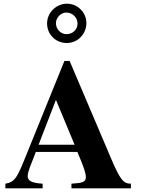

<svg xmlns="http://www.w3.org/2000/svg" viewBox="-20 -1020 762 1040"><path d="M384 -236H189L283 -479ZM689 0V-25C648 -25 630 -47 579 -168L357 -690H329L108 -145C70 -51 55 -33 9 -25V0H211V-25C152 -29 130 -40 130 -66C130 -90 149 -132 161 -163L174 -197H399C433 -118 445 -83 445 -61C445 -39 432 -31 399 -28L367 -25V0ZM400 -892C400 -860 374 -835 340 -835C309 -835 283 -862 283 -894C283 -925 310 -952 339 -952C372 -952 400 -926 400 -892ZM448 -895C448 -953 400 -1000 343 -1000C284 -1000 235 -951 235 -893C235 -833 282 -787 342 -787C401 -787 448 -836 448 -895Z"/></svg>

Font: XITS Math
Style: Bold
Weight: 700
Designer: MicroPress Inc., with final additions and corrections provided by Coen Hoffman, Elsevier (retired)
Version: Version 1.302